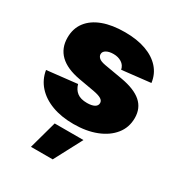

<svg xmlns="http://www.w3.org/2000/svg" viewBox="-182 -668 946 1016"><g transform="rotate(30 291.0 -160.0)"><path d="M291.5 10.7Q216.8 10.7 159.7 -10.7Q102.5 -32.2 67.4 -71.5Q32.2 -110.8 23.4 -164.6L207.5 -185.1Q215.8 -154.8 237.3 -138.2Q258.8 -121.6 297.9 -121.6Q326.7 -121.6 342.8 -130.4Q358.9 -139.2 358.9 -155.8Q358.9 -170.4 344 -179.4Q329.1 -188.5 297.4 -194.3L200.7 -211.4Q118.7 -226.1 77.4 -266.1Q36.1 -306.2 36.1 -370.1Q36.1 -426.3 66.4 -465.8Q96.7 -505.4 152.6 -526.1Q208.5 -546.9 286.6 -546.9Q360.4 -546.9 414.8 -527.3Q469.2 -507.8 501.7 -471.4Q534.2 -435.1 541 -383.8L367.2 -364.3Q361.8 -390.1 340.8 -403.3Q319.8 -416.5 291.5 -416.5Q265.1 -416.5 248.3 -407.2Q231.4 -397.9 231.4 -381.8Q231.4 -369.6 242.2 -359.4Q252.9 -349.1 282.2 -343.8L393.1 -324.7Q476.1 -310.1 516.8 -274.4Q557.6 -238.8 557.6 -178.7Q557.6 -121.1 523.4 -78.6Q489.3 -36.1 429.4 -12.7Q369.6 10.7 291.5 10.7ZM157.7 227.5 204.6 57.6H380.4L290.5 227.5Z"/></g></svg>

Font: Inter 18pt Black
Style: Regular
Weight: 900
Designer: Rasmus Andersson
Foundry: rsms
Version: Version 4.001;git-66647c0bb